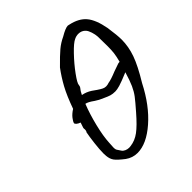

<svg xmlns="http://www.w3.org/2000/svg" viewBox="-192 -798 972 972"><g transform="rotate(-45 294.0 -312.0)"><path d="M588 -422Q588 -372 570 -321Q552 -270 505 -193Q451 -87 377.5 -23Q304 41 239 41Q204 41 175 20Q140 -7 129 -22.5Q118 -38 116 -61Q115 -66 115 -79Q115 -107 120 -149Q125 -191 130 -216Q134 -220 134.5 -228Q135 -236 134 -238Q133 -241 137.5 -253Q142 -265 144 -272Q132 -276 124.5 -282.5Q117 -289 118 -294Q120 -303 132 -318.5Q144 -334 166 -348Q191 -418 214.5 -461Q238 -504 267 -543Q310 -587 334.5 -607.5Q359 -628 389 -642Q428 -665 445 -665Q448 -665 454 -663Q510 -651 538 -617.5Q566 -584 579 -514Q588 -453 588 -422ZM267 -398Q257 -387 247 -366Q274 -361 297 -346Q305 -340 320.5 -329.5Q336 -319 345.5 -314.5Q355 -310 365 -310Q375 -310 386 -314Q407 -317 448 -334L491 -349Q494 -350 501 -350Q509 -380 511.5 -400.5Q514 -421 514 -449L513 -518Q512 -535 506 -553.5Q500 -572 492 -581Q477 -598 453 -598Q438 -598 424 -591Q405 -583 368 -544.5Q331 -506 301.5 -465.5Q272 -425 272 -413Q272 -412 271 -407Q270 -402 267 -398ZM484 -292Q434 -271 413 -265Q392 -259 380 -259Q361 -259 348 -263Q335 -267 316 -276Q313 -278 292 -287Q290 -288 272 -299Q243 -320 228 -322Q207 -269 191.5 -205.5Q176 -142 174 -99L172 -65Q172 -56 173.5 -51Q175 -46 180 -39.5Q185 -33 189 -26Q194 -18 205 -13Q216 -8 228 -8Q235 -8 239 -9Q273 -13 303.5 -35.5Q334 -58 379 -110Q415 -151 430.5 -171.5Q446 -192 458 -218.5Q470 -245 484 -292Z"/></g></svg>

Font: Caveat
Style: Regular
Weight: 400
Designer: Pablo Impallari
Foundry: Pablo Impallari
Version: Version 1.500; ttfautohint (v1.6)